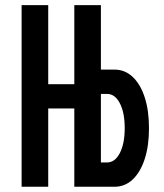

<svg xmlns="http://www.w3.org/2000/svg" viewBox="-20 -713 626 733"><path d="M353.5 0V-92.8H388.7Q418.9 -92.8 437.5 -128.7Q456.1 -164.6 456.1 -223.6Q456.1 -283.2 437.5 -318.8Q418.9 -354.5 388.7 -354.5H353.5V-447.3H417Q457 -447.3 486.6 -419.4Q516.1 -391.6 532.5 -341.3Q548.8 -291 548.8 -223.6Q548.8 -156.2 532.5 -106Q516.1 -55.7 486.6 -27.8Q457 0 417 0ZM62.5 0V-693.4H164.1V0ZM83 -298.8V-391.6H344.2V-298.8ZM263.7 0V-693.4H365.2V-403.8V-394V0Z"/></svg>

Font: Cascadia Mono
Style: Regular
Weight: 400
Monospace: yes
Designer: Aaron Bell
Foundry: Saja Typeworks
Version: Version 2404.023